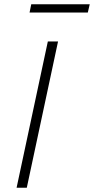

<svg xmlns="http://www.w3.org/2000/svg" viewBox="-20 -883 442 903"><path d="M58 0 205 -688H253L106 0ZM119 -824 127 -863H402L393 -824Z"/></svg>

Font: Saira Thin ExtraLight
Style: Italic
Weight: 250
Italic angle: -12°
Version: Version 1.101